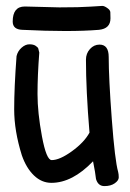

<svg xmlns="http://www.w3.org/2000/svg" viewBox="-20 -618 440 650"><path d="M64 -596 181 -593Q251 -593 285.5 -595.5Q320 -598 326.5 -598Q333 -598 343 -591Q353 -584 353.5 -577Q354 -570 354 -556Q354 -521 315 -517Q266 -513 201 -513Q136 -513 56 -517Q23 -518 23 -545Q23 -596 64 -596ZM113 -440Q107 -362 107 -299.5Q107 -237 122 -156.5Q137 -76 155 -76Q182 -76 223.5 -106Q265 -136 283 -169Q271 -313 271 -416Q271 -437 284.5 -452Q298 -467 317 -467Q348 -467 348 -425Q348 -354 358.5 -214Q369 -74 380 -36Q382 -28 382 -17.5Q382 -7 368.5 2.5Q355 12 333.5 12Q312 12 305 -12Q303 -32 295 -72Q225 1 154 1Q121 1 95 -24Q69 -49 54 -92Q28 -175 28 -248Q28 -321 36 -428Q40 -445 53 -456.5Q66 -468 79.5 -468Q93 -468 100.5 -463Q108 -458 109.5 -454Q111 -450 113 -440Z"/></svg>

Font: Patrick Hand
Style: Regular
Weight: 400
Designer: Patrick Wagesreiter
Foundry: Patrick Wagesreiter
Version: Version 1.003;PS 001.003;hotconv 1.0.70;makeotf.lib2.5.58329